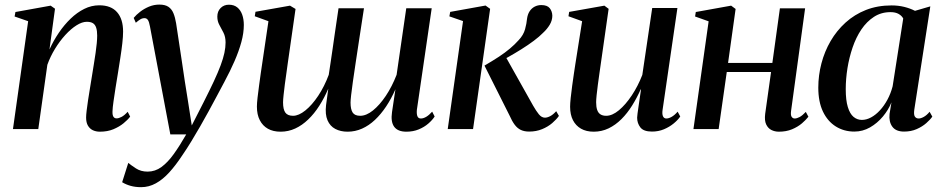

<svg xmlns="http://www.w3.org/2000/svg" viewBox="-20 -548 3996 815"><path d="M190 -338Q207 -375.5 229.8 -409Q252.5 -442.5 279.8 -468.8Q307 -495 337.5 -510.2Q368 -525.5 401.5 -525.5Q451.5 -525.5 477 -496.2Q502.5 -467 502.5 -414Q502.5 -393 499.2 -364.2Q496 -335.5 490.8 -302.5Q485.5 -269.5 480.5 -237Q475.5 -207 470.5 -175.5Q465.5 -144 461.8 -117.5Q458 -91 457.5 -75Q457 -58.5 461.8 -52Q466.5 -45.5 474.5 -45.5Q484 -45.5 496 -51.8Q508 -58 522 -73.5L532.5 -53Q522.5 -39.5 504.5 -24.8Q486.5 -10 461.5 0.5Q436.5 11 404 11Q387.5 11 374.2 4.8Q361 -1.5 353.2 -14.8Q345.5 -28 345.5 -49Q345.5 -59.5 347.8 -78.8Q350 -98 353.8 -122.8Q357.5 -147.5 362 -174.2Q366.5 -201 370.5 -226.5Q374.5 -251.5 378.5 -276.2Q382.5 -301 385.8 -323.5Q389 -346 390.8 -364.8Q392.5 -383.5 392.5 -397Q392.5 -417.5 388.2 -430.5Q384 -443.5 374.5 -449.5Q365 -455.5 348.5 -455.5Q328.5 -455.5 304.8 -440.5Q281 -425.5 257.2 -399.5Q233.5 -373.5 213.5 -340.8Q193.5 -308 181 -273L142.5 0H35L99.5 -458L42 -478L45.5 -497L195 -524L213.5 -511Z M616.5 -436Q613 -455.5 607.8 -463.2Q602.5 -471 593.5 -471Q584 -471 575.5 -465.8Q567 -460.5 556.5 -451.5L547.5 -472Q558 -485 574.8 -498Q591.5 -511 612.5 -519.8Q633.5 -528.5 656.5 -528.5Q681 -528.5 695 -519Q709 -509.5 716.2 -491.8Q723.5 -474 727.5 -449.5Q733 -413 739.2 -372.2Q745.5 -331.5 751.8 -288.5Q758 -245.5 764.5 -203Q771 -160.5 777.5 -121.5L794 -15.5L844.5 -114.5Q870 -165 887.8 -203Q905.5 -241 916.5 -270.5Q927.5 -300 932.5 -323.5Q937.5 -347 937.5 -367.5Q937.5 -392 928.5 -409.5Q919.5 -427 911 -442.5Q902.5 -458 902.5 -477.5Q902.5 -500 916.5 -514Q930.5 -528 951.5 -528Q973 -528 987 -516.8Q1001 -505.5 1008 -486Q1015 -466.5 1015 -442Q1015 -408 1004.5 -369.5Q994 -331 975.5 -288.5Q957 -246 932.5 -200.5Q917 -171 900.2 -139.8Q883.5 -108.5 865.8 -76Q848 -43.5 829.5 -11.2Q811 21 792 52.2Q773 83.5 753 112.5Q726 153.5 698.5 183.8Q671 214 641.5 230.2Q612 246.5 579 246.5Q554.5 246.5 534.8 241Q515 235.5 498.5 225.5L524.5 143.5Q536 153 557 166.8Q578 180.5 606.5 180.5Q638.5 180.5 665.2 161Q692 141.5 717.5 106Q743 70.5 770.5 22.5H703Z M1201.5 -279.5Q1199.5 -263 1196 -239.5Q1192.5 -216 1189.2 -191Q1186 -166 1183.8 -145.2Q1181.5 -124.5 1181.5 -113.5Q1181.5 -83.5 1191.2 -70Q1201 -56.5 1224 -56.5Q1248 -56.5 1276.2 -79.2Q1304.5 -102 1330.8 -141.5Q1357 -181 1375.5 -230.5Q1379.5 -256 1383.8 -285.8Q1388 -315.5 1392 -341.5Q1396 -368.5 1400.2 -398.8Q1404.5 -429 1409 -458.8Q1413.5 -488.5 1417 -513H1525Q1514.5 -445.5 1505.8 -387.8Q1497 -330 1490 -283.5Q1483 -237 1478 -202Q1473 -167 1470.5 -144.5Q1468 -122 1468 -112.5Q1468 -84 1477 -70.2Q1486 -56.5 1509 -56.5Q1535 -56.5 1563.2 -79.2Q1591.5 -102 1617.8 -141.2Q1644 -180.5 1663.5 -230.5L1704.5 -513H1812.5L1749.5 -81.5Q1748 -63.5 1752 -54.2Q1756 -45 1766.5 -45Q1777 -45 1789 -52Q1801 -59 1814.5 -74L1825 -53.5Q1815.5 -38.5 1798.2 -23.5Q1781 -8.5 1757.5 1.2Q1734 11 1705 11Q1668.5 11 1653.2 -10Q1638 -31 1644 -72L1658.5 -169Q1641 -129 1619 -96Q1597 -63 1571.5 -39Q1546 -15 1516.8 -2Q1487.5 11 1455.5 11Q1425.5 11 1403.2 -0.8Q1381 -12.5 1370.2 -37.5Q1359.5 -62.5 1364 -101.5L1373.5 -171.5Q1356.5 -132 1335.2 -98.8Q1314 -65.5 1288.2 -40.8Q1262.5 -16 1233.2 -2.5Q1204 11 1171 11Q1139.5 11 1117.2 -1.5Q1095 -14 1082.8 -37.8Q1070.5 -61.5 1070.5 -95.5Q1070.5 -109 1073.2 -133.2Q1076 -157.5 1079.8 -185.5Q1083.5 -213.5 1087 -237.8Q1090.5 -262 1092.5 -275L1119.5 -458L1061.5 -479L1064.5 -498L1211 -524L1234.5 -510Z M1880.5 0 1945.5 -458.5 1887.5 -478.5 1891 -497.5 2041 -524.5 2060.5 -510.5 1988 0ZM2226 10.5Q2205.5 10.5 2190.8 3.5Q2176 -3.5 2164.8 -18.5Q2153.5 -33.5 2143 -57.5L2036.5 -269.5Q2071.5 -290 2097.8 -307.2Q2124 -324.5 2144.5 -341.8Q2165 -359 2181.5 -377.5Q2202 -399 2208.8 -424Q2215.5 -449 2217 -467.5Q2219.5 -487 2228 -500Q2236.5 -513 2249.5 -519.8Q2262.5 -526.5 2277.5 -526.5Q2303 -526.5 2313.5 -513.2Q2324 -500 2324.5 -481.5Q2324.5 -461.5 2313.5 -443Q2302.5 -424.5 2284.5 -408Q2270 -393 2246 -375Q2222 -357 2193.2 -339Q2164.5 -321 2136.2 -305.2Q2108 -289.5 2084.5 -278.5L2124 -311.5L2243 -99.5Q2255.5 -77.5 2267.2 -63Q2279 -48.5 2293 -48.5Q2303 -48.5 2315.2 -54.8Q2327.5 -61 2341 -76L2352.5 -56Q2342 -41 2324 -25.5Q2306 -10 2281.2 0.2Q2256.5 10.5 2226 10.5Z M2500 11Q2468.5 11 2446.2 -1.8Q2424 -14.5 2412 -38Q2400 -61.5 2400 -95Q2400 -108.5 2402.5 -132.5Q2405 -156.5 2408.8 -184.2Q2412.5 -212 2416.2 -236.2Q2420 -260.5 2422 -274.5L2451 -458L2393 -479L2396 -497.5L2545.5 -524L2563.5 -510.5L2530.5 -279Q2528 -261 2524.5 -237Q2521 -213 2517.8 -188.5Q2514.5 -164 2512.5 -144Q2510.5 -124 2510.5 -114Q2510.5 -94.5 2514.8 -81.8Q2519 -69 2528.5 -62.8Q2538 -56.5 2553 -56.5Q2579 -56.5 2607.2 -80Q2635.5 -103.5 2661.8 -143Q2688 -182.5 2706.5 -230L2748.5 -514H2855.5L2792.5 -81.5Q2790 -64 2794.2 -54.5Q2798.5 -45 2808.5 -45Q2818.5 -45 2831 -52Q2843.5 -59 2856.5 -74L2867.5 -53.5Q2857.5 -38.5 2839.5 -23.8Q2821.5 -9 2798.2 0.8Q2775 10.5 2747.5 10.5Q2712 10.5 2698.2 -7.2Q2684.5 -25 2684.5 -48.5Q2684.5 -52.5 2686.2 -66.2Q2688 -80 2690.8 -98.5Q2693.5 -117 2696.2 -135.8Q2699 -154.5 2701 -168.5H2699.5Q2683.5 -132.5 2663.2 -100Q2643 -67.5 2618 -42.5Q2593 -17.5 2563.5 -3.2Q2534 11 2500 11Z M3338 -77.5Q3335.5 -59 3340.5 -52Q3345.5 -45 3353 -45Q3362.5 -45 3374.2 -51.2Q3386 -57.5 3400.5 -73L3411.5 -52.5Q3401 -39 3383.8 -24.2Q3366.5 -9.5 3342 0.8Q3317.5 11 3286 11Q3269 11 3254.5 3.8Q3240 -3.5 3232.2 -20Q3224.5 -36.5 3228 -64.5L3253 -242.5H3065L3030.5 0H2923.5L2988 -457.5L2930.5 -478L2933.5 -497L3083.5 -524L3102.5 -510L3070.5 -281H3258.5L3290.5 -512.5H3397.5Z M3861 -82.5Q3858 -61 3863.5 -53Q3869 -45 3879.5 -45Q3889 -45 3901.2 -51.8Q3913.5 -58.5 3926 -73.5L3937.5 -53Q3929 -40.5 3912 -25.5Q3895 -10.5 3871.2 0Q3847.5 10.5 3817.5 10.5Q3783 10.5 3767.8 -10.2Q3752.5 -31 3756 -64.5L3764 -113.5Q3751.5 -82 3727.8 -53.5Q3704 -25 3673 -7.2Q3642 10.5 3606.5 10.5Q3562.5 10.5 3527.8 -11.2Q3493 -33 3473.2 -74.5Q3453.5 -116 3453.5 -176Q3453.5 -228 3466.8 -278.8Q3480 -329.5 3505.8 -373.8Q3531.5 -418 3569.2 -452.2Q3607 -486.5 3656 -505.8Q3705 -525 3764.5 -525Q3793 -525 3818.2 -518.8Q3843.5 -512.5 3864 -502L3929 -521ZM3814 -469.5Q3808 -481 3794.5 -488.8Q3781 -496.5 3760 -496.5Q3720.5 -496.5 3689.8 -476.5Q3659 -456.5 3636.2 -422.8Q3613.5 -389 3599 -346.2Q3584.5 -303.5 3577.2 -258Q3570 -212.5 3570 -169.5Q3570 -122.5 3578.8 -93.8Q3587.5 -65 3603 -52Q3618.5 -39 3638.5 -39Q3658 -39 3677.8 -49.8Q3697.5 -60.5 3715.2 -79.8Q3733 -99 3747 -125Q3761 -151 3769 -181.5Z"/></svg>

Font: Merriweather 120pt Medium
Style: Italic
Weight: 500
Italic angle: -7.8°
Version: Version 2.101